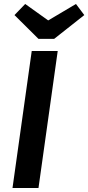

<svg xmlns="http://www.w3.org/2000/svg" viewBox="-20 -948 445 968"><path d="M363 -928 223 -845 107 -928 53 -872 174 -752H253L405 -872ZM271 -691H140L43 0H174Z"/></svg>

Font: Fira Sans Medium
Style: Italic
Weight: 500
Italic angle: -8°
Designer: bBox Type GmbH & Carrois Corporate GbR & Edenspiekermann AG
Foundry: bBox Type GmbH & Carrois Corporate GbR & Edenspiekermann AG
Version: Version 4.301;PS 004.301;hotconv 1.0.88;makeotf.lib2.5.64775